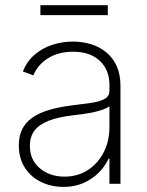

<svg xmlns="http://www.w3.org/2000/svg" viewBox="-20 -715 571 747"><path d="M227.1 12.2Q179.7 12.2 140.1 -6.8Q100.6 -25.9 76.9 -62.3Q53.2 -98.6 53.2 -149.9Q53.2 -184.1 65.4 -210.2Q77.6 -236.3 102.8 -255.1Q127.9 -273.9 167.2 -286.1Q206.5 -298.3 261.2 -305.2Q303.2 -310.1 335.9 -314.9Q368.7 -319.8 387.2 -330.3Q405.8 -340.8 405.8 -361.3V-383.8Q405.8 -443.4 368.2 -478.5Q330.6 -513.7 264.6 -513.7Q206.5 -513.7 166.3 -488Q126 -462.4 109.9 -421.9L68.8 -437Q85 -476.6 114.7 -502.2Q144.5 -527.8 183.1 -540.5Q221.7 -553.2 263.7 -553.2Q300.3 -553.2 333.5 -543.2Q366.7 -533.2 392.8 -512Q418.9 -490.7 433.8 -458.3Q448.7 -425.8 448.7 -380.9V0H405.8V-98.1H402.8Q388.7 -67.9 363.8 -43Q338.9 -18.1 304.4 -2.9Q270 12.2 227.1 12.2ZM231 -27.8Q282.2 -27.8 321.5 -53.2Q360.8 -78.6 383.3 -122.3Q405.8 -166 405.8 -221.2V-301.8Q397.5 -294.9 382.1 -289.3Q366.7 -283.7 347.4 -279.3Q328.1 -274.9 307.1 -272Q286.1 -269 266.1 -266.6Q206.1 -259.8 168.7 -244.9Q131.3 -230 113.8 -206.3Q96.2 -182.6 96.2 -148.4Q96.2 -92.8 135 -60.3Q173.8 -27.8 231 -27.8ZM399.4 -694.8V-656.2H137.2V-694.8Z"/></svg>

Font: Inter Tight ExtraLight
Style: Regular
Weight: 250
Designer: Rasmus Andersson
Foundry: rsms
Version: Version 3.004